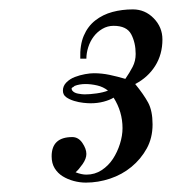

<svg xmlns="http://www.w3.org/2000/svg" viewBox="-20 -725 366 409"><path d="M151 -600Q150 -629 158.5 -649Q167 -669 183 -681.5Q199 -694 219.5 -699.5Q240 -705 263 -705Q289 -705 307.5 -686Q326 -667 326 -641Q326 -609 310.5 -584.5Q295 -560 268 -546Q286 -524 295.5 -506.5Q305 -489 305 -460Q305 -431 292.5 -408.5Q280 -386 260 -369.5Q240 -353 214.5 -344.5Q189 -336 163 -336Q150 -336 137 -339.5Q124 -343 113.5 -349.5Q103 -356 96.5 -366.5Q90 -377 90 -392Q90 -433 134 -433Q147 -433 155.5 -420.5Q164 -408 164 -397Q164 -387 156 -375.5Q148 -364 141 -358Q154 -353 164 -353Q182 -353 196.5 -362.5Q211 -372 220.5 -386.5Q230 -401 235.5 -418.5Q241 -436 241 -452Q241 -487 222 -517Q214 -512 201 -508.5Q188 -505 173 -505Q167 -505 157.5 -506Q148 -507 138 -510Q128 -513 121 -518Q114 -523 114 -532Q114 -542 121.5 -549.5Q129 -557 139.5 -561Q150 -565 161 -567Q172 -569 180 -569Q197 -569 213.5 -565.5Q230 -562 247 -557Q256 -570 262.5 -582.5Q269 -595 269 -610Q269 -634 259.5 -652Q250 -670 222 -670Q209 -670 198 -663.5Q187 -657 179.5 -647Q172 -637 168 -624.5Q164 -612 164 -600ZM139 -542Q137 -540 134 -538.5Q131 -537 134 -532Q138 -527 146.5 -525.5Q155 -524 160 -524Q171 -524 185.5 -526Q200 -528 210 -532Q200 -540 187 -543Q174 -546 162 -546Q156 -546 150 -545Q144 -544 139 -542Z"/></svg>

Font: Lucien Schoenschriftv CAT
Style: Regular
Weight: 400
Designer: Lucian Bernhard 1928
Foundry: CAT-Fonts Peter Wiegel
Version: Version 1.000